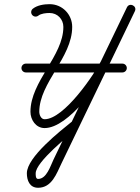

<svg xmlns="http://www.w3.org/2000/svg" viewBox="-20 -588 664 913"><path d="M103 -243.5C256 -243.5 409 -243.5 562 -243.5C573.6 -243.5 583 -252.9 583 -264.5C583 -276.1 573.6 -285.5 562 -285.5C409 -285.5 256 -285.5 103 -285.5C91.4 -285.5 82 -276.1 82 -264.5C82 -252.9 91.4 -243.5 103 -243.5ZM132.8 -517.1C140 -508 153.2 -506.4 162.3 -513.6C175.5 -524.1 199.8 -526.2 215.9 -526.2C253 -526.2 281.3 -496.8 281.3 -460C281.3 -321.3 124.8 -201.5 124.8 -56.4C124.8 -18.3 150.7 21 192 21C306.9 21 459.8 -198.5 505 -292.7C543.8 -373.4 582.6 -454 621.3 -534.7C627.4 -547.3 621 -558.1 611.5 -562.7C602.1 -567.3 589.6 -565.5 583.5 -552.9C467.2 -311.8 350.9 -70.7 234.6 170.4C219.6 201.6 201.7 262.8 161.2 262.9C161.2 262.9 161.2 262.9 161.2 262.9C161.2 262.9 161.2 262.9 161.2 262.9C149 262.9 149.7 244.6 149.7 236C149.7 182.2 308.2 55.3 350.2 21.3C359.2 14 360.6 0.8 353.3 -8.2C346 -17.2 332.8 -18.6 323.8 -11.3C266.9 34.7 107.7 159 107.7 236C107.7 270.2 121.2 304.9 161.2 304.9C161.2 304.9 161.2 304.9 161.2 304.9C161.2 304.9 161.3 304.9 161.3 304.9C226.7 304.7 248.9 237.5 272.5 188.7C388.8 -52.4 505 -293.5 621.3 -534.7C627.4 -547.3 621 -558.1 611.5 -562.7C602 -567.2 589.5 -565.5 583.5 -552.9C544.7 -472.2 506 -391.6 467.2 -310.9C430.5 -234.6 284.2 -21 192 -21C174.9 -21 166.8 -42.1 166.8 -56.4C166.8 -194.7 323.3 -314.5 323.3 -460C323.3 -519.8 276.1 -568.2 215.9 -568.2C189.6 -568.2 157.5 -563.4 136.2 -546.6C127.1 -539.4 125.6 -526.2 132.8 -517.1Z"/></svg>

Font: FRB American Cursive Guidelines Arrows Medium
Style: Italic
Weight: 500
Italic angle: -25°
Version: Version 2.0;Modular Font Editor K font №1